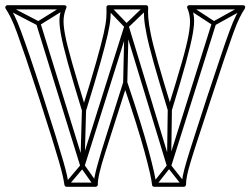

<svg xmlns="http://www.w3.org/2000/svg" viewBox="-23 -708 960 736"><path d="M337 5 351 -5 300 -77Q298 -80 293.5 -80Q289 -80 287 -77L226 -5L238 5L299 -67Q301 -70 292.5 -70.5Q284 -71 286 -67ZM9 -687 1 -673 120 -611Q122 -610 124.5 -610Q127 -610 128 -611L228 -673L220 -687L120 -625Q118 -624 124 -624Q130 -624 128 -625ZM676 5 688 -5 631 -77Q629 -80 625 -80Q621 -80 619 -77L562 -5L574 5L631 -67Q633 -70 625 -70Q617 -70 619 -67ZM399 -686 387 -674 456 -602Q458 -600 461.5 -600Q465 -600 468 -602L543 -674L531 -686L456 -614Q454 -612 462 -611.5Q470 -611 468 -614ZM706 -687 698 -673 793 -611Q795 -610 797 -610Q799 -610 801 -611L913 -673L905 -687L793 -625Q792 -624 797.5 -624Q803 -624 801 -625ZM805 -616 789 -620 617 -74Q616 -69 625.5 -69Q635 -69 633 -74L470 -610Q468 -616 462 -616Q456 -616 454 -610L285 -74Q284 -69 293.5 -69Q303 -69 301 -74L132 -620L116 -616L285 -70Q287 -64 293 -64Q299 -64 301 -70L470 -606Q472 -611 462.5 -611Q453 -611 454 -606L617 -70Q619 -64 625 -64Q631 -64 633 -70ZM307 -286H291L285 -72H301ZM636 -288H620L617 -72H633ZM470 -608H454L449 -390H465ZM568 8H682Q685 8 687.5 5.5Q690 3 690 0Q690 -15 694 -35Q698 -55 708.5 -90Q719 -125 738 -182.5Q757 -240 786 -329Q817 -424 837.5 -484.5Q858 -545 871.5 -582Q885 -619 895.5 -640Q906 -661 916 -676Q918 -680 916 -684Q914 -688 909 -688H702Q698 -688 695.5 -684.5Q693 -681 695 -677Q703 -659 705 -636.5Q707 -614 700 -574.5Q693 -535 673.5 -467Q654 -399 620 -290H636Q602 -401 582.5 -469.5Q563 -538 555 -577.5Q547 -617 545.5 -639.5Q544 -662 545 -680Q545 -683 543 -685.5Q541 -688 537 -688H393Q389 -688 387 -685.5Q385 -683 385 -680Q386 -662 384.5 -639.5Q383 -617 374 -577.5Q365 -538 345.5 -469Q326 -400 291 -288H307Q273 -399 253.5 -467Q234 -535 226.5 -574.5Q219 -614 221 -636.5Q223 -659 231 -677Q233 -681 231 -684.5Q229 -688 224 -688H5Q1 -688 -1.5 -684Q-4 -680 -2 -676Q8 -661 18.5 -640Q29 -619 42.5 -582Q56 -545 76.5 -484.5Q97 -424 128 -329Q157 -239 175 -181.5Q193 -124 203 -89Q213 -54 217.5 -34Q222 -14 224 1Q225 4 227 6Q229 8 232 8H344Q347 8 349.5 5.5Q352 3 352 0Q351 -32 380.5 -123Q410 -214 465 -388L449 -387Q505 -222 531 -126.5Q557 -31 560 1Q560 4 562.5 6Q565 8 568 8ZM568 -8 576 -1Q573 -33 547 -130Q521 -227 465 -393Q463 -398 457 -398Q451 -398 449 -392Q412 -274 386.5 -194.5Q361 -115 348.5 -68Q336 -21 336 0L344 -8H232L240 -1Q238 -16 233.5 -36.5Q229 -57 219 -92Q209 -127 191 -185Q173 -243 144 -333Q113 -429 92 -490.5Q71 -552 57 -589.5Q43 -627 32.5 -648Q22 -669 12 -684L5 -672H224L217 -683Q208 -665 205.5 -642.5Q203 -620 210 -579.5Q217 -539 236.5 -468.5Q256 -398 291 -284Q293 -278 299 -278Q305 -278 307 -284Q342 -397 361.5 -466.5Q381 -536 390 -576Q399 -616 400.5 -639Q402 -662 401 -680L393 -672H537L529 -680Q528 -662 529.5 -639Q531 -616 539 -576Q547 -536 566.5 -466.5Q586 -397 620 -286Q622 -280 628 -280Q634 -280 636 -286Q671 -399 690 -469Q709 -539 716 -579Q723 -619 720.5 -642Q718 -665 709 -683L702 -672H909L902 -684Q892 -669 881.5 -648Q871 -627 857 -589.5Q843 -552 822.5 -490.5Q802 -429 770 -333Q741 -243 722 -184.5Q703 -126 692.5 -90.5Q682 -55 678 -35Q674 -15 674 0L682 -8Z"/></svg>

Font: Tilt Prism
Style: Regular
Weight: 400
Version: Version 1.000